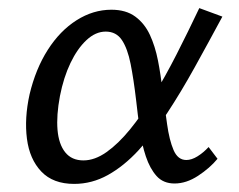

<svg xmlns="http://www.w3.org/2000/svg" viewBox="-20 -447 589 474"><path d="M163 7Q111 7 82 -23.5Q53 -54 46.5 -104.5Q40 -155 53 -214Q68 -277 98 -324Q128 -371 169 -397Q210 -423 255 -423Q291 -423 314 -406Q337 -389 350 -361Q363 -333 370 -297.5Q377 -262 381 -224Q387 -180 392.5 -140.5Q398 -101 408.5 -76.5Q419 -52 440 -52Q453 -52 467.5 -61Q482 -70 495 -84L517 -55Q498 -32 469 -13Q440 6 411 6Q383 6 366.5 -12.5Q350 -31 340 -61Q330 -91 325 -127.5Q320 -164 316 -200Q310 -251 302.5 -289Q295 -327 281 -348Q267 -369 241 -369Q216 -369 193.5 -348Q171 -327 154 -291.5Q137 -256 128 -210Q119 -162 122 -126.5Q125 -91 141 -71Q157 -51 186 -51Q214 -51 243 -71.5Q272 -92 301 -127.5Q330 -163 359 -210.5Q388 -258 416 -313Q444 -368 472 -427L529 -406Q494 -341 460.5 -280.5Q427 -220 392.5 -167.5Q358 -115 322 -76Q286 -37 246.5 -15Q207 7 163 7Z"/></svg>

Font: Ysabeau Infant Medium
Style: Italic
Weight: 500
Italic angle: -12°
Designer: Christian Thalmann (Catharsis Fonts)
Version: Version 2.001;gftools[0.9.30]; featfreeze: ss01,ss02,lnum